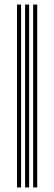

<svg xmlns="http://www.w3.org/2000/svg" viewBox="-20 -820 237 840"><path d="M125 0V-800H142.8V0ZM54.5 0V-800H72.2V0ZM89.8 0V-800H107.5V0Z"/></svg>

Font: Big Shoulders Inline Text Medium
Style: Regular
Weight: 500
Designer: Patric King
Foundry: XO Type Co
Version: Version 1.000